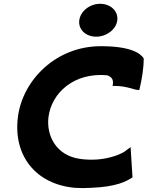

<svg xmlns="http://www.w3.org/2000/svg" viewBox="-20 -968 776 1010"><path d="M397 -861C391 -813 431 -775 486 -775C540 -775 591 -813 597 -861C603 -910 561 -948 507 -948C452 -948 403 -909 397 -861ZM510 -725C274 -725 98 -546 74 -351C49 -148 169 1 373 20C403 22 431 22 459 20C596 15 648 -16 677 -35L667 -194L653 -184C648 -180 642 -175 633 -169C607 -154 558 -134 491 -129C460 -127 430 -128 402 -132C276 -149 223 -254 235 -352C251 -480 370 -588 544 -572C566 -564 577 -551 574 -526L572 -516H584C646 -516 687 -495 704 -495H713C726 -549 736 -607 736 -661C718 -689 665 -725 510 -725Z"/></svg>

Font: Bluebird
Style: SfBdExtObl
Weight: 700
Designer: Jasper
Foundry: Cannot Into Space Fonts
Version: Version 0.98